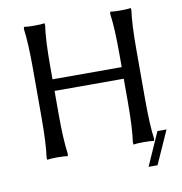

<svg xmlns="http://www.w3.org/2000/svg" viewBox="-86 -735 898 946"><g transform="rotate(-10 363.0 -262.0)"><path d="M654.8 -35.2H700.2L626 130.9H581.1ZM579.1 -651.9Q612.3 -651.9 630.9 -654.8L631.8 -644Q622.1 -577.6 622.1 -444.8V-200.2Q622.1 -72.3 631.8 -1L629.9 9.8Q611.3 6.8 579.1 6.8Q544.9 6.8 526.9 9.8L525.9 -1Q536.1 -72.3 536.1 -200.2V-317.9H189.9V-200.2Q189.9 -76.2 200.2 -1L198.2 9.8Q180.2 6.8 147 6.8Q113.3 6.8 95.2 9.8L94.2 -1Q104 -68.8 104 -200.2V-444.8Q104 -572.8 94.2 -644L96.2 -654.8Q114.3 -651.9 147 -651.9Q180.7 -651.9 199.2 -654.8L200.2 -644Q189.9 -574.2 189.9 -444.8V-376H536.1V-444.8Q536.1 -568.8 525.9 -644L527.8 -654.8Q546.4 -651.9 579.1 -651.9Z"/></g></svg>

Font: Linear Smooth Low Contrast
Style: Regular
Weight: 500
Designer: Philipp H. Poll, Flanker
Foundry: Philipp H. Poll, reworked by Flanker
Version: Version 1.010 | FøM Fix